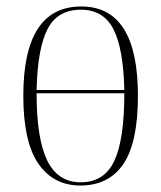

<svg xmlns="http://www.w3.org/2000/svg" viewBox="-20 -563 497 593"><path d="M228 10Q145 10 98.5 -57.5Q52 -125 52 -267Q52 -543 231 -543Q406 -543 406 -267Q406 -123 361 -56.5Q316 10 228 10ZM364 -285Q361 -414 330 -473.5Q299 -533 230 -533Q158 -533 127 -473.5Q96 -414 93 -285ZM229 0Q302 0 333 -66Q364 -132 364 -275H93Q93 -134 126 -67Q159 0 229 0Z"/></svg>

Font: Noto Serif Display Condensed ExtraLight
Style: Regular
Weight: 200
Width: 3
Designer: Monotype Design Team
Foundry: Monotype Imaging Inc.
Version: Version 2.009